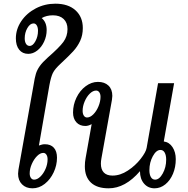

<svg xmlns="http://www.w3.org/2000/svg" viewBox="-20 -1011 1019 1041"><path d="M429 -859Q429 -820 414.5 -789Q400 -758 376.5 -732.5Q353 -707 311 -668Q277 -637 266.5 -615Q256 -593 248 -550L191 -222Q209 -229 223 -229Q255 -229 272 -210Q289 -191 289 -156Q289 -115 271 -76.5Q253 -38 222.5 -14Q192 10 156 10Q121 10 99.5 -11.5Q78 -33 78 -69Q78 -75 80 -91L162 -550Q168 -589 174.5 -610.5Q181 -632 195.5 -652.5Q210 -673 239 -699Q301 -753 323.5 -783.5Q346 -814 346 -853Q346 -888 325 -908Q304 -928 267 -928Q232 -928 206 -913Q233 -891 233 -848Q233 -815 219 -785Q205 -755 182 -737Q159 -719 133 -719Q102 -719 84 -741.5Q66 -764 66 -803Q66 -853 95.5 -896.5Q125 -940 174 -965.5Q223 -991 280 -991Q350 -991 389.5 -955Q429 -919 429 -859ZM186 -844Q186 -862 179.5 -873Q173 -884 162 -884Q143 -884 128.5 -859Q114 -834 114 -803Q114 -785 121 -773.5Q128 -762 141 -762Q158 -762 172 -787.5Q186 -813 186 -844ZM215 -182Q198 -182 181 -165Q164 -148 152.5 -122Q141 -96 141 -71Q141 -56 147.5 -46.5Q154 -37 165 -37Q182 -37 199 -53.5Q216 -70 227 -95.5Q238 -121 238 -147Q238 -163 231.5 -172.5Q225 -182 215 -182Z M933 -148Q933 -105 918 -69Q903 -33 876.5 -11.5Q850 10 818 10Q783 10 761 -15.5Q739 -41 739 -82V-83Q659 10 569 10Q506 10 473 -21Q440 -52 440 -109Q440 -132 444 -153L477 -338Q459 -328 443 -328Q412 -328 394 -348Q376 -368 376 -401Q376 -443 394.5 -481.5Q413 -520 444.5 -543.5Q476 -567 511 -567Q547 -567 568 -547Q589 -527 589 -491Q589 -484 587 -470L530 -153Q527 -137 527 -124Q527 -92 543 -75.5Q559 -59 590 -59Q632 -59 673 -86Q714 -113 742.5 -149.5Q771 -186 775 -209L837 -560H924L868 -244Q898 -240 915.5 -213Q933 -186 933 -148ZM525 -486Q525 -501 518.5 -510.5Q512 -520 501 -520Q484 -520 467 -503.5Q450 -487 439 -461Q428 -435 428 -410Q428 -394 434.5 -384Q441 -374 452 -374Q469 -374 486 -391Q503 -408 514 -434.5Q525 -461 525 -486ZM881 -145Q881 -169 873 -183.5Q865 -198 850 -198Q827 -198 808.5 -164Q790 -130 790 -88Q790 -65 798 -51Q806 -37 821 -37Q844 -37 862.5 -70.5Q881 -104 881 -145Z"/></svg>

Font: KoHo Medium
Style: Italic
Weight: 500
Italic angle: -10°
Designer: Cadson Demak & Katatrad Team
Foundry: Cadson Demak Co.,Ltd.
Version: Version 1.000